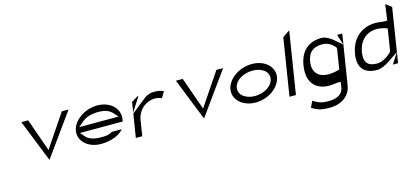

<svg xmlns="http://www.w3.org/2000/svg" viewBox="-66 -1158 4055 1873"><g transform="rotate(-15 1961.5 -221.5)"><path d="M138 -446 308 -19 615 -446H547L324 -115L207 -446Z M885 -348C947 -348 999 -333 1027 -299L1069 -253H671L727 -300C763 -331 822 -348 885 -348ZM836 -39C947 -39 1032 -81 1066 -126H965C929 -99 877 -102 846 -102C784 -102 730 -119 704 -149L662 -196H1095L1099 -218C1115 -322 1028 -412 895 -412C763 -412 646 -325 630 -226C629 -218 628 -210 628 -203C628 -114 714 -39 836 -39Z M1302 -388 1305 -401 1233 -357 1216 -254ZM1177 -8H1242L1267 -166C1276 -221 1305 -263 1339 -291C1374 -318 1417 -332 1453 -332C1484 -332 1505 -325 1523 -316L1560 -378C1543 -386 1512 -397 1471 -397C1403 -397 1375 -372 1333 -339L1215 -244Z M1699 -446 1869 -19 2176 -446H2108L1885 -115L1768 -446Z M2661 -226C2677 -325 2589 -412 2456 -412C2324 -412 2207 -325 2191 -226C2175 -127 2265 -39 2397 -39C2530 -39 2645 -127 2661 -226ZM2597 -226C2585 -149 2491 -102 2407 -102C2322 -102 2243 -148 2255 -226C2267 -303 2362 -348 2446 -348C2530 -348 2609 -303 2597 -226Z M2729 -8H2794L2894 -635L2821 -585Z M3368 -364 3285 -435C3261 -454 3217 -482 3178 -482C3060 -482 2964 -421 2940 -268C2912 -91 3004 -12 3134 -12C3156 -12 3183 -17 3217 -20H3218H3249L3240 40C3230 104 3165 132 3091 132C3039 132 2995 129 2934 86L2903 149C2967 193 3020 197 3081 197C3219 197 3292 118 3305 35L3386 -471H3334ZM3293 -358 3295 -355 3299 -344 3267 -140 3247 -134C3226 -128 3189 -121 3151 -121C3071 -121 2993 -166 3012 -287C3030 -399 3102 -420 3172 -420C3235 -420 3277 -377 3293 -358Z M3811 -410 3827 -404 3792 -183 3786 -174 3783 -171C3763 -151 3704 -100 3639 -100C3566 -100 3505 -127 3524 -244C3544 -373 3633 -426 3717 -426C3755 -426 3789 -418 3811 -410ZM3842 -479H3811H3810C3782 -481 3747 -487 3727 -487C3599 -487 3481 -413 3454 -243C3431 -95 3510 -39 3626 -39C3665 -39 3713 -65 3748 -87L3853 -158L3784 -50H3837L3923 -595L3865 -640Z"/></g></svg>

Font: Charger Static
Style: 2Obl
Weight: 1000
Designer: Jasper
Foundry: KineticPlasma Fonts/Cannot Into Space Fonts
Version: Version 1.1